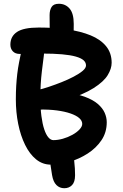

<svg xmlns="http://www.w3.org/2000/svg" viewBox="-20 -858 651 1018"><path d="M321 140Q296 140 279 123Q262 106 256 70Q250 33 245 -1.5Q240 -36 237 -67L366 -80Q370 -32 374 1Q378 34 378 71Q378 107 362 123.5Q346 140 321 140ZM368 -630 241 -644Q243 -678 243.5 -711Q244 -744 243 -778Q243 -804 253.5 -821Q264 -838 292 -838Q327 -838 349 -812.5Q371 -787 371 -731Q371 -708 370.5 -682.5Q370 -657 368 -630ZM250 15Q206 15 171.5 -13Q137 -41 113 -90Q89 -139 76.5 -201Q64 -263 64 -331Q64 -371 66 -403.5Q68 -436 71.5 -466Q75 -496 81.5 -529.5Q88 -563 97 -605Q102 -627 116.5 -636.5Q131 -646 149 -646Q168 -646 183.5 -633.5Q199 -621 207.5 -601.5Q216 -582 212 -560Q206 -514 202 -480Q198 -446 196 -413.5Q194 -381 194 -340Q194 -285 199.5 -243Q205 -201 214.5 -172.5Q224 -144 236.5 -129.5Q249 -115 263 -115Q287 -115 313.5 -122.5Q340 -130 363.5 -143Q387 -156 401.5 -171.5Q416 -187 416 -201Q416 -218 400 -232Q384 -246 353.5 -256.5Q323 -267 281.5 -272.5Q240 -278 188 -277Q160 -276 142.5 -292Q125 -308 125 -336Q125 -351 139 -363Q153 -375 182 -381Q207 -387 240 -398Q273 -409 307 -422.5Q341 -436 370.5 -451.5Q400 -467 418 -482Q436 -497 436 -511Q436 -527 423 -538.5Q410 -550 382 -558Q354 -566 309.5 -570Q265 -574 202 -574Q167 -574 133.5 -573Q100 -572 85 -572Q61 -572 48 -586Q35 -600 35 -621Q35 -665 70 -688.5Q105 -712 186 -712Q268 -712 338 -702Q408 -692 460.5 -670.5Q513 -649 542.5 -613Q572 -577 572 -525Q572 -494 551 -459.5Q530 -425 476.5 -391Q423 -357 326 -326L320 -368Q386 -361 429.5 -345Q473 -329 498.5 -307Q524 -285 535 -260Q546 -235 546 -210Q546 -156 518 -114.5Q490 -73 445 -44Q400 -15 348.5 0Q297 15 250 15Z"/></svg>

Font: Shantell Sans SemiBold
Style: Regular
Weight: 600
Designer: Stephen Nixon, Anya Danilova, Shantell Martin
Foundry: Arrow Type
Version: Version 1.011;[c5ecc13dd]